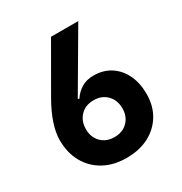

<svg xmlns="http://www.w3.org/2000/svg" viewBox="-172 -858 944 995"><g transform="rotate(-30 300.0 -360.0)"><path d="M300 10Q224 10 166.5 -21.5Q109 -53 77 -110Q45 -167 45 -242Q45 -332 116 -456L274 -730H437L233 -382L240 -378Q262 -410 291.5 -428Q321 -446 364 -446Q421 -446 464 -418.5Q507 -391 531 -341.5Q555 -292 555 -226Q555 -156 523 -102.5Q491 -49 434 -19.5Q377 10 300 10ZM300 -115Q349 -115 379 -145.5Q409 -176 409 -224Q409 -273 379 -304Q349 -335 300 -335Q251 -335 221 -304Q191 -273 191 -224Q191 -176 221 -145.5Q251 -115 300 -115Z"/></g></svg>

Font: NKDuy Mono ExtraBold
Style: Regular
Weight: 800
Monospace: yes
Designer: NKDuy
Foundry: NKDuy
Version: Version 2.251; ttfautohint (v1.8.4.7-5d5b)